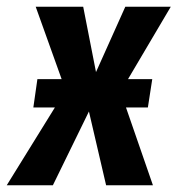

<svg xmlns="http://www.w3.org/2000/svg" viewBox="-64 -550 527 570"><path d="M310 -231 390 0H251L200 -219L93 0H-44L99 -231H35L47 -315H119L42 -530H183L221 -336L308 -530H443L316 -315H388L375 -231Z"/></svg>

Font: Fira Sans Compressed SemiBold
Style: Italic
Weight: 600
Width: 1
Italic angle: -8°
Designer: bBox Type GmbH & Carrois Corporate GbR & Edenspiekermann AG
Foundry: bBox Type GmbH & Carrois Corporate GbR & Edenspiekermann AG
Version: Version 4.301